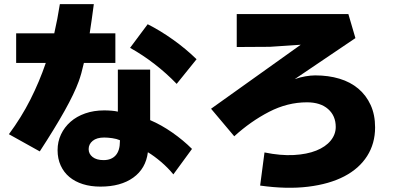

<svg xmlns="http://www.w3.org/2000/svg" viewBox="-20 -815 1920 927"><path d="M360 -422Q339 -364 292 -280Q245 -196 172 -84L23 -167Q83 -248 126.5 -334Q170 -420 201 -511H58V-654H242Q258 -724 269 -795H433Q428 -757 423 -721.5Q418 -686 413 -654H537V-511H385Q373 -457 360 -422ZM833 -410Q784 -461 726.5 -505.5Q669 -550 608 -584L693 -698Q753 -668 815.5 -623.5Q878 -579 929 -529ZM705 -479V-235Q759 -212 812 -175Q865 -138 907 -96L817 27Q791 -5 757.5 -33.5Q724 -62 694 -80Q684 -1 623.5 42.5Q563 86 465 86Q418 86 380 74Q342 62 315 39.5Q288 17 273 -16Q258 -49 258 -90Q258 -131 274.5 -166Q291 -201 320.5 -227Q350 -253 391.5 -267.5Q433 -282 483 -282Q501 -282 519 -280.5Q537 -279 549 -276V-479ZM559 -138Q543 -145 521.5 -148Q500 -151 483 -151Q447 -151 427.5 -135Q408 -119 408 -95Q408 -72 427 -57Q446 -42 480 -42Q518 -42 538.5 -65Q559 -88 559 -133Z M1257 -79Q1335 -63 1398.5 -66.5Q1462 -70 1507 -88Q1552 -106 1576.5 -136Q1601 -166 1601 -202Q1601 -256 1564 -288.5Q1527 -321 1462 -321Q1368 -321 1279 -275Q1190 -229 1111 -157L999 -290L1432 -599L1283 -589L1123 -588V-747H1662L1696 -631L1403 -433Q1428 -442 1454.5 -446.5Q1481 -451 1502 -451Q1566 -451 1619 -435Q1672 -419 1710 -387Q1748 -355 1769.5 -308Q1791 -261 1791 -200Q1791 -122 1752.5 -61.5Q1714 -1 1642 36.5Q1570 74 1467 86.5Q1364 99 1236 81Z"/></svg>

Font: OA Gothic ExtraBold
Style: Regular
Weight: 800
Designer: Choi Chi-young, Lee Jaesang, Lee Juhyun, Han Dohee
Foundry: DDUNGSANG CORP.
Version: Version 1.000;Build 20210203